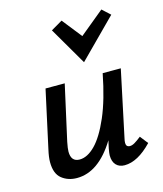

<svg xmlns="http://www.w3.org/2000/svg" viewBox="-106 -774 729 860"><g transform="rotate(-15 258.0 -344.5)"><path d="M493 -63Q427 6 366 6Q341 6 326.5 -9.5Q312 -25 312 -54Q312 -63 316 -85L324 -121Q246 6 145 6Q104 6 75 -17Q46 -40 46 -94Q46 -117 54 -152L112 -418H201L144 -162Q138 -132 138 -118Q138 -71 178 -71Q214 -71 250.5 -108Q287 -145 320.5 -222.5Q354 -300 377 -418H461L396 -111Q393 -99 393 -90Q393 -71 411 -71Q421 -71 433 -78Q445 -85 464 -100ZM207 -662 260 -693 332 -602 445 -695 482 -661 309 -487Z"/></g></svg>

Font: Ysabeau Semibold
Style: Italic
Weight: 600
Italic angle: -12°
Designer: Christian Thalmann (Catharsis Fonts)
Version: Version 0.003